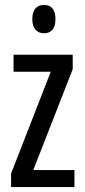

<svg xmlns="http://www.w3.org/2000/svg" viewBox="-20 -759 343 779"><path d="M159 -739C128 -739 111 -719 111 -681C111 -645 129 -624 159 -624C189 -624 205 -645 205 -681C205 -718 190 -739 159 -739ZM282 0V-69H115L275 -478V-537H35V-468H186L25 -55V0Z"/></svg>

Font: Noto Sans Arabic ExtCond
Style: Regular
Weight: 400
Width: 2
Designer: Monotype Design Team, Nadine Chahine, Nizar Qandah and Khaled Hosny
Foundry: Monotype Imaging Inc.
Version: Version 2.012